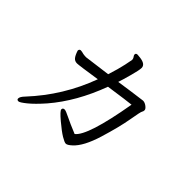

<svg xmlns="http://www.w3.org/2000/svg" viewBox="-172 -1018 1345 1345"><g transform="rotate(45 500.0 -346.0)"><path d="M143.1 64.9Q127 64.9 127 51.8Q127 34.2 152.8 7.8Q335 -188 426.8 -438Q264.2 -413.1 245.1 -413.1Q223.1 -413.1 210 -428.5Q196.8 -443.8 185.1 -480Q185.1 -495.1 198.7 -497.1Q210 -497.1 231 -491.2Q246.1 -488.8 259.8 -488.8L453.1 -514.2Q478 -591.8 489.5 -646Q501 -700.2 501 -704.1Q501 -708 499 -714.6Q497.1 -721.2 491.5 -728.5Q485.8 -735.8 485.8 -743.2Q485.8 -756.8 502.9 -756.8Q513.2 -756.8 531.7 -753.9Q587.9 -746.1 587.9 -710.9Q587.9 -689.9 570.3 -625Q552.7 -560.1 541 -525.9Q653.8 -543 756.8 -556.2Q774.9 -556.2 793.5 -542Q812 -527.8 812 -515.9Q812 -503.9 806.4 -496.3Q800.8 -488.8 785.4 -398.9Q770 -309.1 728.5 -173.1Q687 -37.1 628.9 15.1Q602.1 40 586.9 40Q573.7 40 540.3 20Q506.8 0 450.9 -47.1Q395 -94.2 395 -107.9Q395 -124 413.1 -124Q424.8 -124 465.8 -103.5Q506.8 -83 583 -51.8Q655.8 -106.9 719.7 -479Q686 -476.1 514.2 -451.2Q430.2 -224.1 295.9 -67.9Q238.8 -2.9 196.8 31Q154.8 64.9 143.1 64.9Z"/></g></svg>

Font: LXGW WenKai GB Screen
Style: Regular
Weight: 400
Designer: LXGW / Fontworks Inc.
Foundry: LXGW / Fontworks Inc.
Version: Version 1.321;February 19, 2024;FontCreator 14.0.0.2901 64-b